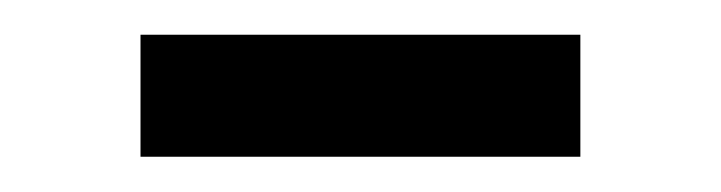

<svg xmlns="http://www.w3.org/2000/svg" viewBox="-20 -747 413 110"><path d="M60.5 -727.1H312.5V-657.2H60.5Z"/></svg>

Font: Decalotype Medium
Style: Regular
Weight: 500
Designer: Alfredo Marco Pradil
Foundry: Alfredo Marco Pradil
Version: Version 1.0